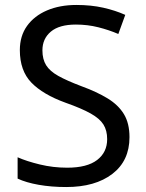

<svg xmlns="http://www.w3.org/2000/svg" viewBox="-20 -744 589 774"><path d="M502 -191Q502 -96 433 -43Q364 10 247 10Q187 10 136 1Q85 -8 51 -24V-110Q87 -94 140.5 -81Q194 -68 251 -68Q331 -68 371.5 -99Q412 -130 412 -183Q412 -218 397 -242Q382 -266 345.5 -286.5Q309 -307 244 -330Q153 -363 106.5 -411Q60 -459 60 -542Q60 -599 89 -639.5Q118 -680 169.5 -702Q221 -724 288 -724Q347 -724 396 -713Q445 -702 485 -684L457 -607Q420 -623 376.5 -634Q333 -645 286 -645Q219 -645 185 -616.5Q151 -588 151 -541Q151 -505 166 -481Q181 -457 215 -438Q249 -419 307 -397Q370 -374 413.5 -347.5Q457 -321 479.5 -284Q502 -247 502 -191Z"/></svg>

Font: Noto Sans Modi
Style: Regular
Weight: 400
Designer: Monotype Design Team
Foundry: Monotype Imaging Inc.
Version: Version 2.003; ttfautohint (v1.8.4.7-5d5b)